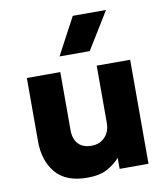

<svg xmlns="http://www.w3.org/2000/svg" viewBox="-86 -840 810 927"><g transform="rotate(-10 319.0 -376.0)"><path d="M268 15Q163.5 15 113.2 -44.5Q63 -104 63 -200V-510H227V-224.5Q227 -182.5 249.2 -158Q271.5 -133.5 314 -133.5Q355 -133.5 380.2 -160.2Q405.5 -187 405.5 -229.5V-510H569.5V0H428V-54Q403.5 -26 366 -5.5Q328.5 15 268 15ZM236.5 -585 333.5 -767H496.5L384.5 -585Z"/></g></svg>

Font: Geologica
Style: Bold
Weight: 700
Designer: Sindre Bremnes, Frode Helland
Foundry: Monokrom Skriftforlag AS
Version: Version 1.010; ttfautohint (v1.8.4.7-5d5b);gftools[0.9.28]